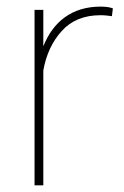

<svg xmlns="http://www.w3.org/2000/svg" viewBox="-20 -558 374 578"><path d="M319.8 -532.7C311.5 -536.1 298.8 -538.1 282.7 -538.1C196.3 -538.1 139.6 -492.2 110.4 -418.5V-528.3H84V0H110.4V-345.7C118.7 -393.1 137.2 -433.1 166 -464.8C194.8 -496.6 233.4 -512.2 282.7 -512.2C294.9 -512.2 306.6 -510.7 316.9 -509.3Z"/></svg>

Font: Vazirmatn Thin
Style: Regular
Weight: 100
Designer: Saber Rastikerdar
Foundry: Saber Rastikerdar
Version: Version 33.003